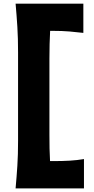

<svg xmlns="http://www.w3.org/2000/svg" viewBox="-20 -902 522 1064"><path d="M66.4 142.1Q72.3 77.1 76.2 16.4Q80.1 -44.4 80.1 -121.1V-611.3Q80.1 -690.4 76.2 -752.9Q72.3 -815.4 66.4 -881.8H441.9V-719.7Q406.2 -724.1 366 -727.5Q325.7 -731 270.5 -731H257.8Q255.9 -695.3 254.9 -657.5Q253.9 -619.6 253.9 -577.1V-154.8Q253.9 -114.3 254.6 -79.1Q255.4 -43.9 257.3 -9.3H280.8Q326.2 -9.3 367.2 -11.7Q408.2 -14.2 445.3 -20.5V142.1Z"/></svg>

Font: Pinar-DS3-FD ExtraBold
Style: Regular
Weight: 800
Designer: Amin Abedi
Version: Version 3.000